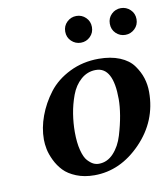

<svg xmlns="http://www.w3.org/2000/svg" viewBox="-75 -690 668 764"><g transform="rotate(-10 259.5 -308.5)"><path d="M246.1 -534.4Q230 -549.8 230 -573Q230 -596.2 246.1 -611.6Q262.2 -627 284.2 -627Q306.2 -627 322 -611.6Q337.9 -596.2 337.9 -573Q337.9 -549.8 322 -534.4Q306.2 -519 284.2 -519Q262.2 -519 246.1 -534.4ZM426 -534.4Q410.2 -549.8 410.2 -573Q410.2 -596.2 426 -611.6Q441.9 -627 463.9 -627Q485.8 -627 502 -611.6Q518.1 -596.2 518.1 -573Q518.1 -549.8 502 -534.4Q485.8 -519 463.9 -519Q441.9 -519 426 -534.4ZM198.2 -172.9Q198.2 -129.9 206.1 -99.4Q213.9 -68.8 226.3 -55.4Q238.8 -42 249.3 -37.1Q259.8 -32.2 271 -32.2Q305.2 -32.2 330.6 -59.6Q356 -86.9 368.4 -128.4Q380.9 -169.9 387 -206.5Q393.1 -243.2 393.1 -272Q393.1 -401.9 323.2 -401.9Q289.1 -401.9 262.9 -378.9Q236.8 -356 223.4 -319.6Q210 -283.2 204.1 -246.1Q198.2 -209 198.2 -172.9ZM71.8 -165Q71.8 -211.9 89.4 -259.5Q106.9 -307.1 138.9 -349.1Q170.9 -391.1 224.4 -417.5Q277.8 -443.8 341.8 -443.8Q390.6 -443.8 426.8 -429Q462.9 -414.1 481.4 -388.4Q500 -362.8 508.5 -335.9Q517.1 -309.1 517.1 -278.8Q517.1 -161.6 434.1 -75.9Q351.1 9.8 246.1 9.8Q205.1 9.8 173.1 -3.2Q141.1 -16.1 122.6 -35.6Q104 -55.2 92 -80.1Q80.1 -105 75.9 -126Q71.8 -147 71.8 -165Z"/></g></svg>

Font: Linux Libertine O
Style: Semibold Italic
Weight: 600
Italic angle: -11.5°
Designer: Philipp H. Poll
Foundry: Philipp H. Poll
Version: Version 5.1.2